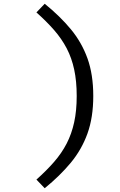

<svg xmlns="http://www.w3.org/2000/svg" viewBox="-20 -860 640 1020"><path d="M387.5 -350Q387.5 -428.5 374.2 -490.2Q361 -552 334.5 -602.8Q308 -653.5 267.8 -699.8Q227.5 -746 173.5 -794L217.5 -840Q299 -774 356.5 -704.5Q414 -635 444.8 -549.5Q475.5 -464 475.5 -350Q475.5 -236.5 444.8 -151Q414 -65.5 356.5 4Q299 73.5 217.5 140L173.5 94Q227 46.5 267.2 0.2Q307.5 -46 334 -97.2Q360.5 -148.5 374 -210.2Q387.5 -272 387.5 -350Z"/></svg>

Font: Fira Code Light
Style: Regular
Weight: 400
Monospace: yes
Version: Version 5.002